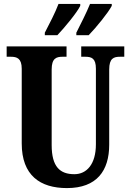

<svg xmlns="http://www.w3.org/2000/svg" viewBox="-20 -951 669 981"><path d="M370 -784V-771H433C471 -810 533 -886 551 -921V-931H440C422 -886 393 -830 370 -784ZM209 -784V-771H273C310 -810 373 -886 390 -921V-931H279C262 -886 233 -830 209 -784ZM322 10C475 10 538 -79 538 -212V-596C538 -653 561 -661 593 -661H615V-714H395V-661H416C448 -661 470 -653 470 -600V-214C470 -112 423 -61 360 -61C287 -61 244 -98 244 -210V-596C244 -653 268 -661 299 -661H320V-714H14V-661H36C66 -661 91 -653 91 -600V-218C91 -54 186 10 322 10Z"/></svg>

Font: Noto Serif Sinhala ExtraCondensed ExtraBold
Style: Regular
Weight: 800
Width: 2
Designer: Jelle Bosma - Monotype Design Team
Foundry: Monotype Imaging Inc.
Version: Version 2.007